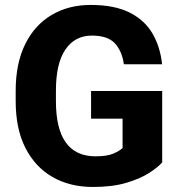

<svg xmlns="http://www.w3.org/2000/svg" viewBox="-20 -741 722 771"><path d="M631.3 -375.5V-88.9Q613.8 -68.8 577.9 -45.9Q542 -22.9 486.3 -6.6Q430.7 9.8 353.5 9.8Q260.3 9.8 190.4 -30.5Q120.6 -70.8 81.8 -147.5Q43 -224.1 43 -334.5V-376.5Q43 -486.3 81.1 -563.5Q119.1 -640.6 187.3 -680.9Q255.4 -721.2 344.2 -721.2Q439.5 -721.2 500.2 -690.7Q561 -660.2 592.3 -606.4Q623.5 -552.7 630.9 -482.9H477.5Q469.7 -536.6 440.9 -567.4Q412.1 -598.1 349.1 -598.1Q281.2 -598.1 242.9 -542.5Q204.6 -486.8 204.6 -377.4V-334.5Q204.6 -113.3 363.8 -113.3Q410.2 -113.3 435.8 -124.5Q461.4 -135.7 472.2 -146.5V-264.6H345.7V-375.5Z"/></svg>

Font: Vazirmatn UI ExtraBold
Style: Regular
Weight: 800
Designer: Saber Rastikerdar
Foundry: Saber Rastikerdar
Version: Version 33.003